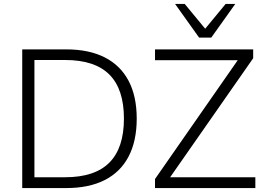

<svg xmlns="http://www.w3.org/2000/svg" viewBox="-20 -956 1355 976"><path d="M93 0V-705H316Q432 -705 512 -664.5Q592 -624 633.5 -545.5Q675 -467 675 -353Q675 -239 633.5 -160Q592 -81 512 -40.5Q432 0 316 0ZM155 -55H311Q462 -55 536 -129.5Q610 -204 610 -353Q610 -503 536 -577Q462 -651 311 -651H155ZM768 0V-46L1208 -678V-650H768V-705H1267V-660L826 -28V-55H1278V0ZM992 -765 870 -936H919L1023 -810L1127 -936H1176L1054 -765Z"/></svg>

Font: Mulish ExtraLight Light
Style: Regular
Weight: 300
Version: Version 3.603